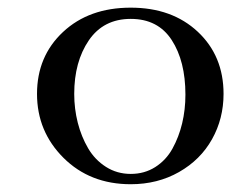

<svg xmlns="http://www.w3.org/2000/svg" viewBox="-20 -472 655 499"><path d="M319.8 -452.1Q427.2 -452.1 494.1 -389.4Q561 -326.7 561 -228Q561 -163.6 531 -110.1Q501 -56.6 445.3 -24.9Q389.6 6.8 319.8 6.8Q213.9 6.8 145 -61.8Q76.2 -130.4 76.2 -228Q76.2 -325.7 143.8 -388.9Q211.4 -452.1 319.8 -452.1ZM172.9 -228Q172.9 -189.5 182.1 -153.1Q191.4 -116.7 209 -86.7Q226.6 -56.6 255.4 -38.3Q284.2 -20 319.8 -20Q355.5 -20 383.5 -37.8Q411.6 -55.7 428.2 -85.7Q444.8 -115.7 453.4 -151.4Q461.9 -187 461.9 -226.1Q461.9 -313 426.3 -367.9Q390.6 -422.9 319.8 -422.9Q249 -422.9 210.9 -367.2Q172.9 -311.5 172.9 -228Z"/></svg>

Font: Dehuti
Style: Bold
Weight: 700
Version: Version 1.2